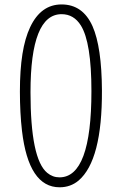

<svg xmlns="http://www.w3.org/2000/svg" viewBox="-20 -816 539 848"><path d="M243.2 11.2Q106.4 11.2 77.1 -238.3Q67.9 -317.4 67.9 -412.1Q67.9 -506.8 79.1 -577.4Q90.3 -647.9 113.3 -696.3Q160.6 -796.4 252 -796.4Q345.7 -796.4 388.7 -700.2Q429.2 -608.4 430.2 -417Q431.6 -107.9 327.1 -18.6Q291.5 11.2 243.2 11.2ZM242.7 -32.7Q383.8 -32.7 383.8 -413.6Q383.8 -627.9 337.4 -703.1Q306.2 -753.4 252 -753.4Q114.7 -753.4 114.7 -408.7Q114.7 -113.3 188.5 -52.7Q212.4 -32.7 242.7 -32.7Z"/></svg>

Font: Pompiere 
Style: Regular
Weight: 400
Designer: Karolina Lach
Foundry: Sorkin Type Co.
Version: Version 1.002